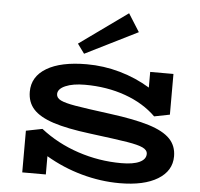

<svg xmlns="http://www.w3.org/2000/svg" viewBox="-65 -1103 1233 1184"><g transform="rotate(5 551.0 -510.5)"><path d="M1039 -180Q1039 -90 954 -38Q869 14 718 14Q601 14 483.5 -18.5Q366 -51 261 -113V0H115V-258L216 -278Q319 -197 449.5 -153.5Q580 -110 718 -110Q792 -110 831 -128.5Q870 -147 870 -180Q870 -204 840.5 -218Q811 -232 743.5 -243Q676 -254 510 -275Q366 -293 281 -321Q196 -349 157 -392Q118 -435 118 -500Q118 -594 206 -646.5Q294 -699 454 -699Q559 -699 659.5 -670.5Q760 -642 847 -589V-686H991V-434L895 -415Q819 -490 704.5 -531Q590 -572 454 -572Q379 -572 333 -552Q287 -532 287 -500Q287 -476 314.5 -462.5Q342 -449 406 -438Q470 -427 623 -407Q776 -387 866 -359Q956 -331 997.5 -288Q1039 -245 1039 -180ZM431 -762 756 -924 686 -1035 388 -821Z"/></g></svg>

Font: BioRhyme Expanded ExtraBold
Style: Regular
Weight: 800
Width: 7
Designer: Aoife Mooney
Foundry: Aoife Mooney Type
Version: Version 1.001